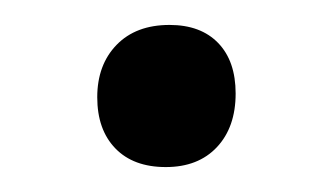

<svg xmlns="http://www.w3.org/2000/svg" viewBox="-20 -386 269 154"><path d="M116 -366Q141 -366 155 -351.5Q169 -337 169 -311Q169 -284 154 -268Q139 -252 113 -252Q87 -252 72.5 -267Q58 -282 58 -308Q58 -334 73.5 -350Q89 -366 116 -366Z"/></svg>

Font: Alegreya Sans SC Medium
Style: Regular
Weight: 500
Designer: Juan Pablo del Peral
Foundry: Huerta Tipografica
Version: Version 2.001;PS 002.001;hotconv 1.0.88;makeotf.lib2.5.64775